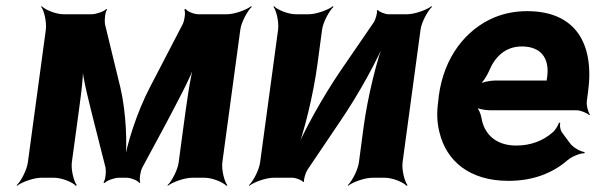

<svg xmlns="http://www.w3.org/2000/svg" viewBox="-20 -574 1925 620"><path d="M369 -290 319 -496C317 -508 319 -535 326 -543L323 -545C317 -537 290 -528 276 -528H185C161 -528 126 -542 115 -554L113 -552C123 -539 131 -502 128 -478L70 -50C67 -26 48 11 34 24L35 26C50 14 89 0 113 0H155C179 0 214 14 225 26L228 24C218 11 209 -26 212 -50L227 -160C236 -229 251 -320 248 -371L244 -370C247 -319 270 -235 286 -170L321 -32C323 -20 321 7 314 15L318 17C324 9 350 0 363 0H389C402 0 426 9 430 17L433 15C429 7 433 -20 439 -32L515 -173C550 -240 597 -325 614 -378L610 -379C593 -326 582 -233 572 -162L557 -50C554 -26 535 11 521 24L522 26C537 14 576 0 600 0H641C665 0 700 14 711 26L714 24C704 11 695 -26 698 -50L756 -478C759 -502 779 -539 793 -552L791 -554C776 -542 737 -528 713 -528H620C607 -528 584 -537 580 -545L575 -543C580 -535 576 -508 570 -496L463 -290C423 -213 388 -106 380 -44H384C392 -106 387 -213 369 -290Z M1187 -502 1080 -346C1022 -261 958 -146 930 -75L934 -74C962 -145 992 -269 1005 -366L1020 -478C1023 -502 1043 -539 1057 -552L1055 -554C1040 -542 1001 -528 977 -528H935C911 -528 876 -542 865 -554L863 -552C873 -539 881 -502 878 -478L820 -50C817 -26 798 11 784 24L785 26C800 14 839 0 863 0H925C935 0 956 8 959 14L962 12C960 6 967 -17 973 -26L1079 -183C1137 -268 1201 -383 1228 -453L1225 -454C1197 -384 1167 -260 1154 -163L1139 -50C1136 -26 1117 11 1103 24L1104 26C1119 14 1158 0 1182 0H1223C1247 0 1282 14 1293 26L1296 24C1286 11 1277 -26 1280 -50L1338 -478C1341 -502 1361 -539 1375 -552L1373 -554C1358 -542 1319 -528 1295 -528H1234C1224 -528 1203 -536 1200 -542L1197 -540C1199 -533 1193 -511 1187 -502Z M1682 -538C1644 -538 1609 -531 1577 -518C1484 -479 1414 -390 1397 -265L1395 -246C1390 -211 1391 -178 1399 -147C1421 -55 1495 10 1622 10C1703 10 1766 -16 1813 -57C1827 -69 1855 -80 1867 -79L1868 -83C1855 -84 1830 -98 1821 -111L1795 -146C1789 -154 1787 -169 1789 -177L1785 -178C1783 -170 1773 -153 1764 -146C1734 -120 1695 -104 1647 -104C1582 -104 1544 -140 1535 -192C1533 -206 1524 -226 1516 -233L1513 -229C1521 -223 1545 -218 1561 -218H1841C1855 -218 1876 -209 1883 -202L1885 -204C1879 -212 1873 -234 1875 -248L1879 -278C1900 -434 1838 -538 1682 -538ZM1747 -326 1746 -320C1746 -317 1744 -311 1746 -310L1749 -312C1748 -314 1742 -314 1739 -314H1579C1562 -314 1534 -308 1523 -301L1526 -297C1537 -305 1552 -328 1559 -344C1577 -389 1611 -424 1665 -424C1726 -424 1755 -387 1747 -326Z"/></svg>

Font: Asimov
Style: EdgeIt
Weight: 500
Designer: Google
Version: Version 2.000980: 2014